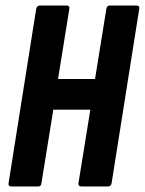

<svg xmlns="http://www.w3.org/2000/svg" viewBox="-20 -675 524 695"><path d="M22 0Q9 0 11 -12L111 -643Q114 -655 124 -655H220Q233 -655 231 -643L190 -389H324L365 -643Q367 -655 377 -655H474Q486 -655 484 -643L384 -12Q382 0 371 0H276Q262 0 264 -12L307 -278H173L130 -12Q129 0 118 0Z"/></svg>

Font: Sofia Sans Extra Condensed ExtraBold
Style: Italic
Weight: 800
Italic angle: -9°
Designer: Botio Nikoltchev, Ani Petrova
Foundry: lettersoup
Version: Version 4.101; ttfautohint (v1.8.4.7-5d5b)